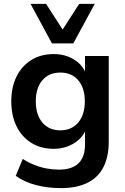

<svg xmlns="http://www.w3.org/2000/svg" viewBox="-20 -777 644 987"><path d="M293 190Q225 190 165.5 174.5Q106 159 61 127L97 40Q125 58 156 70.5Q187 83 219 89Q251 95 283 95Q350 95 383.5 62.5Q417 30 417 -34V-124H426Q411 -73 363.5 -42.5Q316 -12 256 -12Q190 -12 141 -42.5Q92 -73 65 -128Q38 -183 38 -256Q38 -329 65 -383.5Q92 -438 141 -468.5Q190 -499 256 -499Q318 -499 364.5 -468.5Q411 -438 425 -388H417V-489H539V-49Q539 30 511 83.5Q483 137 428 163.5Q373 190 293 190ZM290 -107Q348 -107 382 -147Q416 -187 416 -256Q416 -325 382 -364.5Q348 -404 290 -404Q232 -404 198 -364.5Q164 -325 164 -256Q164 -187 198 -147Q232 -107 290 -107ZM247 -554 137 -757H217L302 -625L387 -757H467L357 -554Z"/></svg>

Font: Nunito Sans 12pt ExtraLight
Style: Regular
Weight: 200
Version: Version 3.101;gftools[0.9.27]